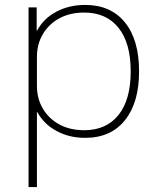

<svg xmlns="http://www.w3.org/2000/svg" viewBox="-20 -550 633 780"><path d="M326 -530Q430 -530 487.5 -459Q545 -388 545 -260Q545 -133 487.5 -61.5Q430 10 326 10Q261 10 209.5 -18Q158 -46 132 -94H130V210H96V-520H129V-426H131Q157 -475 209 -502.5Q261 -530 326 -530ZM322 -499Q265 -499 222 -476Q179 -453 154.5 -412Q130 -371 130 -318V-202Q130 -149 154.5 -108Q179 -67 222 -44Q265 -21 322 -21Q412 -21 461.5 -83Q511 -145 511 -260Q511 -375 461.5 -437Q412 -499 322 -499Z"/></svg>

Font: M PLUS 1 Thin ExtraLight
Style: Regular
Weight: 250
Version: Version 1.001